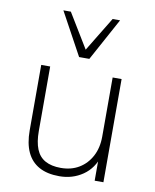

<svg xmlns="http://www.w3.org/2000/svg" viewBox="-85 -815 715 887"><g transform="rotate(10 272.5 -371.0)"><path d="M254 8Q197 8 159 -13Q121 -34 102 -75Q83 -116 83 -177V-484H125V-181Q125 -130 138.5 -96.5Q152 -63 181 -47Q210 -31 254 -31Q303 -31 339.5 -53Q376 -75 397 -114.5Q418 -154 418 -207V-484H460V0H419V-121H431Q412 -58 364 -25Q316 8 254 8ZM249 -550 140 -750H175L273 -589L371 -750H406L297 -550Z"/></g></svg>

Font: Nunito Sans 12pt ExtraLight ExtraLight
Style: Regular
Weight: 250
Version: Version 3.101;gftools[0.9.27]